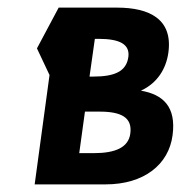

<svg xmlns="http://www.w3.org/2000/svg" viewBox="-20 -484 485 504"><path d="M188 -82 203 -191H241C298 -191 328 -176 322 -133C317 -97 283 -82 226 -82ZM215 -283 229 -382H239C294 -382 321 -368 317 -335C312 -296 280 -283 225 -283ZM134 -464 77 -357 110 -287 71 0H257C358 0 423 -52 433 -129C443 -204 408 -236 350 -246C393 -266 416 -303 422 -346C434 -434 372 -464 287 -464Z"/></svg>

Font: Hussar Tani
Style: Kurs
Weight: 700
Foundry: Cannot Into Space Fonts
Version: Version 0.92